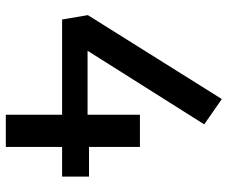

<svg xmlns="http://www.w3.org/2000/svg" viewBox="-81 -701 782 660"><g transform="rotate(90 310.0 -371.0)"><path d="M47 -193.5H374.5V0H485V-193.5H587V-286H485V-461H374.5V-281H154.5L407.5 -682L320.5 -742.5L32 -282Z"/></g></svg>

Font: Monaspace Krypton Medium
Style: Regular
Weight: 500
Designer: Riley Cran & the Lettermatic Team
Foundry: Lettermatic
Version: Version 1.101 (Monaspace Krypton)